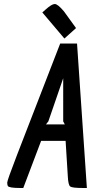

<svg xmlns="http://www.w3.org/2000/svg" viewBox="-20 -937 475 957"><path d="M393 0Q340 0 330 -7.5Q320 -15 318 -58L307 -235H185L96 0H81Q25 0 19 -10Q16 -16 16 -27Q16 -38 65 -165L280 -720H364L413 0ZM303 -317 295 -332V-547L221 -332L209 -317ZM208 -890Q238 -917 253 -917Q268 -917 299 -880L359 -797L301 -745L191 -875Z"/></svg>

Font: Economica
Style: Bold Italic
Weight: 700
Designer: Vicente Lamonaca
Foundry: Vicente Lamonaca
Version: Version 1.100